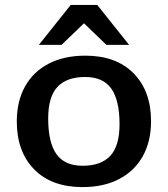

<svg xmlns="http://www.w3.org/2000/svg" viewBox="-20 -752 684 783"><path d="M316.5 11Q190.5 11 119.5 -61.2Q48.5 -133.5 48.5 -256.5Q48.5 -339 82 -399.2Q115.5 -459.5 178.2 -492.2Q241 -525 328 -525Q454 -525 525 -452.8Q596 -380.5 596 -257.5Q596 -175 562.2 -114.8Q528.5 -54.5 465.8 -21.8Q403 11 316.5 11ZM317 -76Q392 -76 429.8 -116.5Q467.5 -157 467.5 -245.5Q467.5 -343 434 -390.5Q400.5 -438 327 -438Q252 -438 214.2 -397.5Q176.5 -357 176.5 -268.5Q176.5 -171 210.2 -123.5Q244 -76 317 -76ZM138.5 -569 268.5 -732H376.5L506.5 -569H414L322.5 -657L231 -569Z"/></svg>

Font: Newsreader 6pt Medium
Style: Regular
Weight: 500
Designer: Hugues Gentile
Foundry: Production Type
Version: Version 1.003; ttfautohint (v1.8.3)